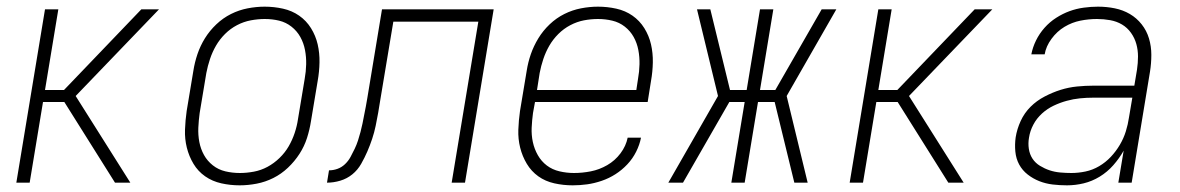

<svg xmlns="http://www.w3.org/2000/svg" viewBox="-20 -548 3540 576"><path d="M29 0 115 -520H155L115 -278H172L404 -520H457L207 -260L371 0H325L173 -242H109L69 0Z M699 8Q671 8 644 2Q617 -4 595.5 -19Q574 -34 560.5 -56.5Q547 -79 540.5 -105Q534 -131 535 -159Q536 -187 540 -215L560 -335Q564 -361 572.5 -386Q581 -411 595 -433.5Q609 -456 629 -475Q649 -494 673 -506Q697 -518 723 -523Q749 -528 774 -528Q802 -528 829 -522Q856 -516 877.5 -501Q899 -486 913 -463.5Q927 -441 933 -415Q939 -389 938.5 -361Q938 -333 933 -305L913 -185Q909 -159 901 -134Q893 -109 878.5 -86.5Q864 -64 844 -45Q824 -26 800 -14Q776 -2 750 3Q724 8 699 8ZM700 -29Q720 -29 741.5 -33Q763 -37 782.5 -47.5Q802 -58 818.5 -74Q835 -90 846 -109Q857 -128 864 -149Q871 -170 874 -191L894 -311Q898 -333 898.5 -355Q899 -377 895 -398Q891 -419 881 -437Q871 -455 854.5 -468Q838 -481 817.5 -486Q797 -491 774 -491Q754 -491 732.5 -487Q711 -483 691 -472.5Q671 -462 655 -446Q639 -430 628 -411Q617 -392 610 -371Q603 -350 599 -329L579 -209Q576 -187 575 -165Q574 -143 578 -122Q582 -101 592 -83Q602 -65 618.5 -52Q635 -39 656 -34Q677 -29 700 -29Z M1335 0 1415 -483H1160L1121 -249Q1118 -229 1114.5 -209.5Q1111 -190 1107 -170.5Q1103 -151 1096.5 -131.5Q1090 -112 1082 -93.5Q1074 -75 1063.5 -56.5Q1053 -38 1037 -25Q1021 -12 1001 -6Q981 0 961 0L967 -37Q980 -37 992.5 -41.5Q1005 -46 1015 -55.5Q1025 -65 1031.5 -77Q1038 -89 1044 -101.5Q1050 -114 1054 -126.5Q1058 -139 1061.5 -152Q1065 -165 1067.5 -177.5Q1070 -190 1072.5 -203Q1075 -216 1077.5 -228.5Q1080 -241 1082 -254L1126 -520H1461L1375 0Z M1698 8Q1670 8 1643 2Q1616 -4 1595 -19Q1574 -34 1560.5 -56.5Q1547 -79 1540.5 -105Q1534 -131 1535 -159Q1536 -187 1540 -215L1560 -335Q1564 -361 1572.5 -385.5Q1581 -410 1595 -433Q1609 -456 1629 -475Q1649 -494 1673 -506Q1697 -518 1723 -523Q1749 -528 1774 -528Q1802 -528 1829 -522Q1856 -516 1877.5 -501Q1899 -486 1913 -463.5Q1927 -441 1933 -415Q1939 -389 1938.5 -361Q1938 -333 1933 -305L1923 -242H1585L1579 -209Q1576 -187 1575 -165Q1574 -143 1578.5 -122Q1583 -101 1593.5 -82.5Q1604 -64 1620.5 -51.5Q1637 -39 1658.5 -34Q1680 -29 1702 -29Q1727 -29 1752.5 -34Q1778 -39 1801.5 -52.5Q1825 -66 1841.5 -88Q1858 -110 1863 -135H1903Q1899 -114 1888.5 -93Q1878 -72 1862 -55Q1846 -38 1826.5 -25.5Q1807 -13 1785 -5.5Q1763 2 1741.5 5Q1720 8 1698 8ZM1591 -278H1889L1894 -311Q1898 -333 1898.5 -355Q1899 -377 1895 -398Q1891 -419 1881 -437Q1871 -455 1854.5 -468Q1838 -481 1817 -486Q1796 -491 1774 -491Q1753 -491 1732 -487Q1711 -483 1691 -472.5Q1671 -462 1655 -446Q1639 -430 1628 -411Q1617 -392 1610 -371Q1603 -350 1599 -329Z M2029 0H1985L2134 -260L2071 -520H2111L2170 -278H2220L2260 -520H2300L2260 -278H2306L2445 -520H2489L2340 -260L2403 0H2363L2304 -242H2254L2214 0H2174L2214 -242H2168Z M2529 0 2615 -520H2655L2615 -278H2672L2904 -520H2957L2707 -260L2871 0H2825L2673 -242H2609L2569 0Z M3181 8Q3159 8 3138 5.5Q3117 3 3098 -4.5Q3079 -12 3063 -24.5Q3047 -37 3037.5 -54.5Q3028 -72 3026 -93.5Q3024 -115 3027 -136Q3031 -161 3042 -185Q3053 -209 3071.5 -227.5Q3090 -246 3114 -258.5Q3138 -271 3162 -278.5Q3186 -286 3211 -288.5Q3236 -291 3260 -291H3383L3391 -339Q3394 -359 3394 -378.5Q3394 -398 3389 -416Q3384 -434 3373 -449.5Q3362 -465 3346 -474.5Q3330 -484 3310.5 -487.5Q3291 -491 3271 -491Q3246 -491 3221 -486Q3196 -481 3173.5 -467.5Q3151 -454 3134.5 -431.5Q3118 -409 3114 -385H3074Q3078 -406 3088 -426.5Q3098 -447 3113.5 -464.5Q3129 -482 3148.5 -494.5Q3168 -507 3188.5 -514.5Q3209 -522 3231 -525Q3253 -528 3274 -528Q3300 -528 3324.5 -523Q3349 -518 3369.5 -506Q3390 -494 3405 -475Q3420 -456 3427 -432.5Q3434 -409 3434 -383.5Q3434 -358 3430 -333L3375 0H3335L3351 -96Q3338 -73 3320 -52.5Q3302 -32 3279 -18Q3256 -4 3231 2Q3206 8 3181 8ZM3194 -29Q3215 -29 3236.5 -33.5Q3258 -38 3277.5 -49.5Q3297 -61 3312.5 -77.5Q3328 -94 3339.5 -113.5Q3351 -133 3357.5 -154Q3364 -175 3367 -196L3377 -255H3260Q3240 -255 3220 -253Q3200 -251 3180 -245.5Q3160 -240 3141 -231Q3122 -222 3106 -207.5Q3090 -193 3080 -174Q3070 -155 3067 -135Q3064 -118 3066.5 -101.5Q3069 -85 3077.5 -72Q3086 -59 3100 -50.5Q3114 -42 3129 -37Q3144 -32 3161 -30.5Q3178 -29 3194 -29Z"/></svg>

Font: Iosevka Extralight Oblique
Style: Regular
Weight: 200
Italic angle: -9°
Monospace: yes
Designer: Belleve Invis
Foundry: Belleve Invis
Version: Version 32.5.0; ttfautohint (v1.8.4)